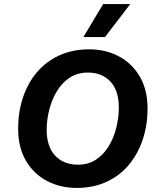

<svg xmlns="http://www.w3.org/2000/svg" viewBox="-20 -912 776 942"><path d="M356 10Q276 10 211 -24Q146 -58 107.5 -123Q69 -188 69 -280Q69 -361 92 -431.5Q115 -502 159.5 -555.5Q204 -609 269.5 -639.5Q335 -670 418 -670Q498 -670 562.5 -636Q627 -602 665.5 -537Q704 -472 704 -380Q704 -300 681 -229.5Q658 -159 613.5 -105Q569 -51 504 -20.5Q439 10 356 10ZM363 -104Q413 -104 450.5 -128.5Q488 -153 513 -194Q538 -235 550.5 -285Q563 -335 563 -385Q563 -467 522 -511.5Q481 -556 411 -556Q361 -556 323 -531.5Q285 -507 260 -466Q235 -425 222 -375Q209 -325 209 -275Q209 -193 250.5 -148.5Q292 -104 363 -104ZM486 -892H619L495 -730H389Z"/></svg>

Font: Work Sans SemiBold
Style: Italic
Weight: 600
Italic angle: -13°
Designer: Wei Huang
Foundry: Wei Huang
Version: Version 2.012; ttfautohint (v1.8.3)